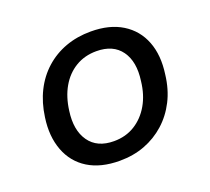

<svg xmlns="http://www.w3.org/2000/svg" viewBox="-95 -625 824 752"><g transform="rotate(-20 317.5 -248.5)"><path d="M285 9Q206 9 153.5 -23.5Q101 -56 78.5 -115.5Q56 -175 67 -251Q75 -310 98.5 -357Q122 -404 159.5 -437.5Q197 -471 245 -488.5Q293 -506 350 -506Q428 -506 480.5 -473.5Q533 -441 555.5 -383Q578 -325 567 -248Q560 -188 536 -141Q512 -94 474.5 -60.5Q437 -27 389.5 -9Q342 9 285 9ZM290 -71Q339 -71 377 -94.5Q415 -118 439 -159.5Q463 -201 469 -256Q480 -334 447 -380Q414 -426 344 -426Q295 -426 257 -403Q219 -380 195.5 -339Q172 -298 165 -243Q154 -165 187 -118Q220 -71 290 -71Z"/></g></svg>

Font: Nunito Sans 7pt Medium
Style: Italic
Weight: 500
Italic angle: -9°
Designer: Vernon Adams
Foundry: Vernon Adams
Version: Version 3.101;gftools[0.9.27]